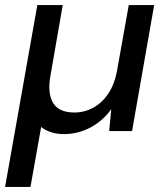

<svg xmlns="http://www.w3.org/2000/svg" viewBox="-35 -516 652 756"><path d="M-15 220 112 -496H212L164 -220Q151 -150 173.5 -111.5Q196 -73 258 -73Q297 -73 331.5 -91.5Q366 -110 390.5 -146Q415 -182 425 -233L472 -496H572L485 0H395L403 -86Q371 -41 322 -14.5Q273 12 216 12Q189 12 166 4.5Q143 -3 127 -16L85 220Z"/></svg>

Font: DM Sans 17pt Medium
Style: Italic
Weight: 500
Italic angle: -10°
Version: Version 4.004;gftools[0.9.30]